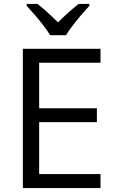

<svg xmlns="http://www.w3.org/2000/svg" viewBox="-20 -964 595 984"><path d="M495.1 0H97.2V-713.9H495.1V-642.6H180.7V-409.2H476.6V-337.9H180.7V-71.8H495.1ZM202.1 -834Q167 -879.9 116.7 -934.1V-943.8H172.4Q223.1 -903.8 277.3 -849.1Q329.6 -901.9 382.8 -943.8H438V-934.1Q384.8 -876.5 348.6 -827.6Q329.6 -803.2 318.4 -783.7H236.8Q224.6 -804.7 202.1 -834Z"/></svg>

Font: Viking Open Sans
Style: Regular
Weight: 400
Foundry: Ascender Corporation
Version: Version 2.001